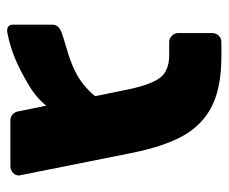

<svg xmlns="http://www.w3.org/2000/svg" viewBox="-70 -548 627 526"><g transform="rotate(90 243.0 -284.5)"><path d="M434 0H309Q299 0 292 -7Q285 -14 284 -25L269 -98Q245 -69 212 -50Q172 -26 139 -12.5Q106 1 71 8L64 9Q47 9 47 -7V-115Q47 -132 68 -140Q75 -143 114 -154.5Q153 -166 176 -178Q213 -196 243 -232L224 -325Q211 -386 192 -410.5Q173 -435 130 -435H95Q85 -435 77.5 -442.5Q70 -450 70 -460V-552Q70 -563 77 -570.5Q84 -578 95 -578H134Q218 -578 269.5 -552.5Q321 -527 351 -474Q381 -421 399 -330L460 -25Q461 -15 453.5 -7.5Q446 0 434 0Z"/></g></svg>

Font: Hezaedrus
Style: Bold
Weight: 700
Designer: Hubert & Fischer
Foundry: Hubert & Fischer
Version: Version 1.10;September 3, 2019;FontCreator 11.5.0.2425 64-bi